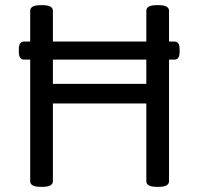

<svg xmlns="http://www.w3.org/2000/svg" viewBox="-20 -722 773 744"><path d="M595 -702Q635 -702 635 -680V-20Q635 2 595 2H587Q547 2 547 -20V-321H185V-20Q185 2 145 2H137Q97 2 97 -20V-680Q97 -702 137 -702H145Q185 -702 185 -680V-397H547V-680Q547 -702 587 -702ZM656 -561Q676 -561 676 -531V-521Q676 -491 656 -491H73Q53 -491 53 -521V-531Q53 -561 73 -561Z"/></svg>

Font: Asap VF Beta
Style: Regular
Weight: 400
Designer: Pablo Cosgaya
Foundry: Pablo Cosgaya
Version: Version 1.007